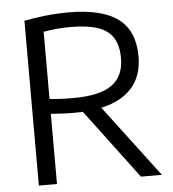

<svg xmlns="http://www.w3.org/2000/svg" viewBox="-53 -797 760 845"><g transform="rotate(-5 327.0 -374.0)"><path d="M84.5 0V-728Q113 -733.5 143.8 -738Q174.5 -742.5 209 -745.2Q243.5 -748 282 -748Q428 -748 499.5 -694.8Q571 -641.5 571 -528.5Q571 -454.5 536.2 -405Q501.5 -355.5 434 -330.5Q366.5 -305.5 267 -305.5Q236.5 -305.5 213 -306.8Q189.5 -308 164.5 -310V0ZM535.5 0 274.5 -348H365L628 0ZM267.5 -370.5Q386.5 -370.5 440 -409Q493.5 -447.5 493.5 -527.5Q493.5 -583 472 -617.2Q450.5 -651.5 404.8 -667.2Q359 -683 286.5 -683Q249 -683 221 -680.2Q193 -677.5 164.5 -672.5V-375.5Q184 -373.5 199.5 -372.5Q215 -371.5 231 -371Q247 -370.5 267.5 -370.5Z"/></g></svg>

Font: Encode Sans Condensed Thin
Style: Regular
Weight: 400
Version: Version 3.002